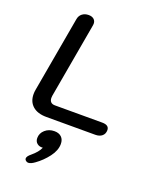

<svg xmlns="http://www.w3.org/2000/svg" viewBox="-182 -815 1007 1236"><g transform="rotate(20 321.5 -196.5)"><path d="M47 -111Q47 -126 50 -142L141 -657Q145 -682 163 -696Q181 -710 207 -710Q230 -710 243 -698.5Q256 -687 256 -668Q256 -661 255 -657L164 -141Q163 -136 163 -127Q163 -109 172.5 -99Q182 -89 201 -89H525Q573 -89 573 -54Q573 -29 556 -14.5Q539 0 510 0H175Q114 0 80.5 -29.5Q47 -59 47 -111ZM141 296Q141 281 166 261Q207 227 221 194Q197 196 181.5 183Q166 170 166 147Q166 114 192 91Q218 68 256 68Q287 68 304.5 85Q322 102 322 132Q322 176 288 221Q254 266 209 298Q183 317 166 317Q155 317 146 308Q141 303 141 296Z"/></g></svg>

Font: Kodchasan SemiBold
Style: Italic
Weight: 600
Italic angle: -10°
Version: Version 1.000; ttfautohint (v1.6)